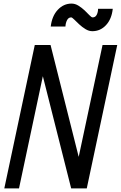

<svg xmlns="http://www.w3.org/2000/svg" viewBox="-20 -1051 674 1071"><path d="M4 0 174 -800H262L419 -176L552 -800H634L464 0H377L219 -626L86 0ZM495 -877Q476 -877 457 -888.5Q438 -900 421.5 -915.5Q405 -931 393.5 -942.5Q382 -954 377 -954Q362 -954 354 -938.5Q346 -923 345 -903H263Q270 -962 302.5 -996.5Q335 -1031 379 -1031Q399 -1031 417.5 -1019.5Q436 -1008 452 -993L479 -966Q490 -954 497 -954Q512 -954 519.5 -968.5Q527 -983 527 -1002H609Q603 -945 571.5 -911Q540 -877 495 -877Z"/></svg>

Font: Victor Mono Thin Medium
Style: Italic
Weight: 500
Italic angle: -12°
Monospace: yes
Version: Version 1.561;gftools[0.9.30]